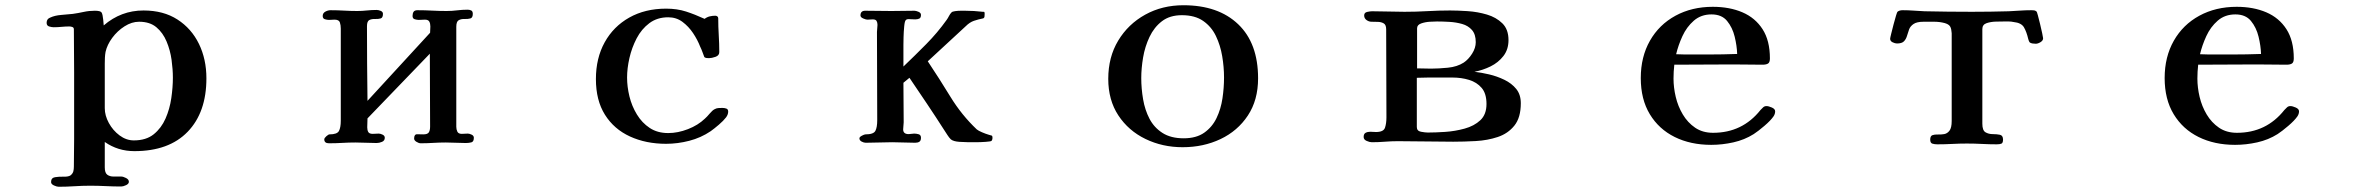

<svg xmlns="http://www.w3.org/2000/svg" viewBox="-20 -545 9040 733"><path d="M640 -248Q640 -212 634 -170.5Q628 -129 612 -92.5Q596 -56 567 -32.5Q538 -9 491 -9Q462 -9 436.5 -28Q411 -47 395.5 -75.5Q380 -104 380 -132Q380 -175 380 -217Q380 -259 380 -302Q380 -313 380.5 -324.5Q381 -336 383 -347Q389 -374 408.5 -400.5Q428 -427 455.5 -444.5Q483 -462 511 -462Q552 -462 577 -441Q602 -420 616 -386.5Q630 -353 635 -316.5Q640 -280 640 -248ZM768 -246Q768 -319 739.5 -377.5Q711 -436 657.5 -470.5Q604 -505 528 -505Q442 -505 376 -448L374 -470Q372 -490 368 -497Q364 -504 342 -504Q320 -504 299.5 -499.5Q279 -495 258 -492Q239 -490 214 -488Q189 -486 172 -478Q158 -473 158 -458Q158 -447 167.5 -444Q177 -441 185 -441Q200 -441 215 -442.5Q230 -444 245 -444Q250 -444 256 -442Q262 -440 262 -433Q262 -392 262.5 -350.5Q263 -309 263 -268V-14Q263 12 262.5 38.5Q262 65 262 91Q262 101 260 109Q258 117 250 124Q242 130 223.5 129.5Q205 129 190 131.5Q175 134 175 150Q175 158 186 163Q197 168 204 168Q234 168 264 166Q294 164 324 164Q354 164 383.5 165.5Q413 167 443 167Q450 167 461 162Q472 157 472 149Q472 140 461 134.5Q450 129 443 129Q428 129 413.5 129Q399 129 389.5 122Q380 115 380 94V-3Q430 32 493 32Q625 32 696.5 -42Q768 -116 768 -246Z M1789 -19Q1789 -27 1780.5 -31Q1772 -35 1766 -35Q1760 -35 1754.5 -34.5Q1749 -34 1743 -34Q1730 -34 1726 -42.5Q1722 -51 1722 -61V-443Q1722 -463 1731.5 -468Q1741 -473 1753.5 -472.5Q1766 -472 1775.5 -474.5Q1785 -477 1785 -492Q1785 -502 1779 -505Q1773 -508 1765 -508Q1745 -508 1725 -505.5Q1705 -503 1685 -503Q1657 -503 1629.5 -504.5Q1602 -506 1574 -506Q1563 -506 1559 -500Q1555 -494 1555 -484Q1555 -474 1563.5 -471.5Q1572 -469 1579 -469Q1585 -469 1590.5 -469.5Q1596 -470 1602 -470Q1615 -470 1619 -462.5Q1623 -455 1623 -444Q1623 -438 1622.5 -432Q1622 -426 1622 -420L1383 -160Q1382 -231 1381.5 -302.5Q1381 -374 1381 -445Q1381 -464 1390 -468.5Q1399 -473 1411.5 -472.5Q1424 -472 1433 -474.5Q1442 -477 1442 -492Q1442 -500 1433.5 -503.5Q1425 -507 1418 -507Q1399 -507 1380.5 -505Q1362 -503 1344 -503Q1319 -503 1293.5 -504.5Q1268 -506 1242 -506Q1232 -506 1222 -500.5Q1212 -495 1212 -484Q1212 -474 1220.5 -471.5Q1229 -469 1236 -469Q1241 -469 1246.5 -469.5Q1252 -470 1257 -470Q1274 -470 1277.5 -459.5Q1281 -449 1281 -436V-84Q1281 -58 1274 -45Q1267 -32 1238 -32Q1234 -32 1226 -25Q1218 -18 1218 -13Q1218 2 1236 2Q1262 2 1287 0.5Q1312 -1 1337 -1Q1357 -1 1377.5 0Q1398 1 1418 1Q1428 1 1438.5 -3.5Q1449 -8 1449 -19Q1449 -27 1440.5 -31Q1432 -35 1426 -35Q1420 -35 1414.5 -34.5Q1409 -34 1403 -34Q1390 -34 1386 -41Q1382 -48 1382 -59Q1382 -67 1382.5 -76Q1383 -85 1383 -93L1621 -340Q1621 -270 1621.5 -201Q1622 -132 1622 -62Q1622 -47 1617 -39.5Q1612 -32 1596 -32Q1585 -32 1573 -32.5Q1561 -33 1561 -16Q1561 -9 1570 -3.5Q1579 2 1586 2Q1610 2 1634 0.5Q1658 -1 1682 -1Q1701 -1 1720 0Q1739 1 1758 1Q1770 1 1779.5 -1.5Q1789 -4 1789 -19Z M2760 -119Q2760 -128 2753 -130.5Q2746 -133 2738 -133Q2730 -133 2722.5 -132.5Q2715 -132 2708 -128Q2700 -124 2689.5 -111.5Q2679 -99 2671 -92Q2645 -67 2606.5 -52Q2568 -37 2531 -37Q2490 -37 2460.5 -56.5Q2431 -76 2411.5 -108Q2392 -140 2383 -177Q2374 -214 2374 -249Q2374 -284 2383 -323.5Q2392 -363 2410.5 -398.5Q2429 -434 2459 -456.5Q2489 -479 2531 -479Q2562 -479 2585.5 -461.5Q2609 -444 2626 -418.5Q2643 -393 2653 -367Q2658 -357 2661.5 -347Q2665 -337 2669 -327Q2673 -324 2677.5 -323.5Q2682 -323 2687 -323Q2697 -323 2711.5 -328Q2726 -333 2726 -346Q2726 -378 2724 -410.5Q2722 -443 2722 -475Q2722 -480 2718.5 -482.5Q2715 -485 2711 -485Q2700 -485 2689.5 -482.5Q2679 -480 2670 -473Q2633 -490 2599 -501Q2565 -512 2523 -512Q2443 -512 2382.5 -478Q2322 -444 2288.5 -383.5Q2255 -323 2255 -243Q2255 -162 2289.5 -107Q2324 -52 2385 -24Q2446 4 2523 4Q2567 4 2611.5 -7.5Q2656 -19 2693 -44Q2707 -54 2724.5 -69Q2742 -84 2752 -97Q2760 -108 2760 -119Z M3769 -19Q3769 -25 3767 -27Q3767 -27 3755 -30.5Q3743 -34 3729 -40Q3715 -46 3709 -51Q3651 -106 3608.5 -175.5Q3566 -245 3522 -311L3667 -445Q3682 -460 3698 -465.5Q3714 -471 3734 -475Q3738 -477 3738.5 -481.5Q3739 -486 3739 -490Q3739 -492 3739 -495Q3739 -498 3737 -500H3736Q3735 -500 3734 -500Q3733 -500 3732 -500Q3715 -502 3698 -503Q3681 -504 3664 -504Q3660 -504 3648.5 -504Q3637 -504 3626.5 -502.5Q3616 -501 3613 -498Q3607 -492 3603 -484Q3599 -476 3594 -469Q3559 -420 3516 -376.5Q3473 -333 3429 -291Q3429 -311 3429 -332Q3429 -353 3429 -374Q3429 -382 3429.5 -403Q3430 -424 3432 -444.5Q3434 -465 3438 -468Q3441 -472 3449 -472Q3455 -472 3461 -471.5Q3467 -471 3474 -471Q3483 -471 3489.5 -474Q3496 -477 3496 -488Q3496 -496 3486.5 -500Q3477 -504 3471 -504Q3449 -504 3427 -503.5Q3405 -503 3383 -503Q3358 -503 3333 -503.5Q3308 -504 3283 -504Q3265 -504 3265 -486Q3265 -479 3275.5 -474.5Q3286 -470 3291 -470Q3296 -470 3301.5 -470.5Q3307 -471 3312 -471Q3323 -471 3326.5 -465Q3330 -459 3330 -450Q3330 -443 3329 -436.5Q3328 -430 3328 -423Q3328 -339 3328.5 -254.5Q3329 -170 3329 -86Q3329 -59 3322 -45.5Q3315 -32 3284 -32Q3280 -32 3270.5 -27Q3261 -22 3261 -17Q3261 -9 3269.5 -4.5Q3278 0 3285 0Q3311 0 3336 -1Q3361 -2 3386 -2Q3408 -2 3430 -1Q3452 0 3474 0Q3484 0 3490 -4Q3496 -8 3496 -19Q3496 -30 3487 -32.5Q3478 -35 3470 -35Q3465 -35 3459.5 -34Q3454 -33 3449 -33Q3428 -33 3428 -51Q3428 -58 3429 -64.5Q3430 -71 3430 -78Q3430 -116 3429.5 -154Q3429 -192 3429 -229L3452 -248Q3486 -198 3519.5 -148Q3553 -98 3585 -48Q3591 -39 3597 -29.5Q3603 -20 3610 -13Q3620 -5 3642.5 -3.5Q3665 -2 3678 -2Q3684 -2 3704 -2Q3724 -2 3743.5 -3.5Q3763 -5 3765 -7Q3769 -11 3769 -19Z M4653 -249Q4653 -210 4647 -169.5Q4641 -129 4624.5 -94.5Q4608 -60 4577.5 -38.5Q4547 -17 4499 -17Q4450 -17 4418 -37.5Q4386 -58 4368.5 -91.5Q4351 -125 4344 -166Q4337 -207 4337 -247Q4337 -284 4344 -325.5Q4351 -367 4368.5 -404Q4386 -441 4416 -464Q4446 -487 4492 -487Q4542 -487 4573.5 -465Q4605 -443 4622 -407.5Q4639 -372 4646 -330.5Q4653 -289 4653 -249ZM4783 -246Q4783 -380 4707 -452.5Q4631 -525 4498 -525Q4417 -525 4352 -489Q4287 -453 4249 -390Q4211 -327 4211 -244Q4211 -163 4249.5 -104.5Q4288 -46 4353 -14.5Q4418 17 4495 17Q4574 17 4639.5 -14Q4705 -45 4744 -104Q4783 -163 4783 -246Z M5655 -148Q5655 -108 5631.5 -86Q5608 -64 5571.5 -54Q5535 -44 5497.5 -41.5Q5460 -39 5431 -39Q5421 -39 5405 -42Q5389 -45 5389 -60V-248Q5411 -249 5433 -249Q5455 -249 5477 -249H5525Q5559 -249 5588.5 -240Q5618 -231 5636.5 -209.5Q5655 -188 5655 -148ZM5614 -384Q5614 -362 5600 -340Q5586 -318 5568 -306Q5543 -290 5507.5 -286.5Q5472 -283 5443 -283Q5430 -283 5417 -283.5Q5404 -284 5390 -284V-437Q5390 -450 5405.5 -455.5Q5421 -461 5439 -462Q5457 -463 5466 -463Q5488 -463 5513.5 -461.5Q5539 -460 5562 -453.5Q5585 -447 5599.5 -430.5Q5614 -414 5614 -384ZM5786 -151Q5786 -184 5768.5 -205.5Q5751 -227 5723 -240.5Q5695 -254 5665 -261Q5635 -268 5609 -271Q5641 -277 5670.5 -291.5Q5700 -306 5719.5 -331Q5739 -356 5739 -392Q5739 -433 5715.5 -456Q5692 -479 5656.5 -489.5Q5621 -500 5583 -502.5Q5545 -505 5516 -505Q5473 -505 5429.5 -502.5Q5386 -500 5342 -500Q5311 -500 5280.5 -501Q5250 -502 5218 -502Q5211 -502 5199.5 -499.5Q5188 -497 5188 -486Q5188 -475 5197 -468.5Q5206 -462 5216 -462Q5228 -462 5241 -461.5Q5254 -461 5263 -455.5Q5272 -450 5272 -433Q5272 -349 5272.5 -265Q5273 -181 5273 -97Q5273 -74 5267.5 -57.5Q5262 -41 5233 -41Q5228 -41 5222.5 -41.5Q5217 -42 5211 -42Q5201 -42 5193.5 -38Q5186 -34 5186 -22Q5186 -12 5197.5 -7Q5209 -2 5217 -2Q5242 -2 5267 -4Q5292 -6 5317 -6Q5370 -6 5423 -5Q5476 -4 5528 -4Q5569 -4 5614 -6.5Q5659 -9 5698 -22Q5737 -35 5761.5 -65.5Q5786 -96 5786 -151Z M6612 -339Q6584 -338 6557 -337.5Q6530 -337 6502 -337H6446Q6430 -337 6413 -337Q6396 -337 6379 -338Q6387 -372 6403 -407Q6419 -442 6446.5 -466Q6474 -490 6514 -490Q6553 -490 6573.5 -465Q6594 -440 6602.5 -405Q6611 -370 6612 -339ZM6757 -120Q6757 -129 6744.5 -134.5Q6732 -140 6724 -140Q6716 -140 6711 -135Q6706 -130 6701 -125Q6632 -38 6520 -38Q6480 -38 6451.5 -57.5Q6423 -77 6404.5 -108Q6386 -139 6377.5 -175Q6369 -211 6369 -245Q6369 -271 6372 -298Q6428 -298 6484 -298.5Q6540 -299 6595 -299Q6624 -299 6652.5 -298.5Q6681 -298 6709 -298Q6723 -298 6730 -302.5Q6737 -307 6737 -322Q6737 -390 6709 -433.5Q6681 -477 6632 -498Q6583 -519 6519 -519Q6439 -519 6376.5 -485Q6314 -451 6279 -389.5Q6244 -328 6244 -247Q6244 -166 6278.5 -109Q6313 -52 6373.5 -22Q6434 8 6513 8Q6555 8 6597.5 -1.5Q6640 -11 6675 -33Q6692 -44 6716 -64.5Q6740 -85 6751 -101Q6757 -110 6757 -120Z M7780 -399Q7780 -402 7776.5 -418Q7773 -434 7768.5 -453Q7764 -472 7760 -486.5Q7756 -501 7755 -501Q7750 -505 7745.5 -505.5Q7741 -506 7735 -506Q7713 -506 7692 -504.5Q7671 -503 7649 -502Q7614 -501 7578.5 -500.5Q7543 -500 7508 -500Q7463 -500 7417.5 -500.5Q7372 -501 7327 -502Q7306 -503 7285.5 -504.5Q7265 -506 7244 -506Q7231 -506 7224 -500Q7223 -500 7218.5 -485.5Q7214 -471 7209 -451.5Q7204 -432 7200 -416Q7196 -400 7196 -397Q7196 -388 7205.5 -383.5Q7215 -379 7222 -379Q7241 -379 7249 -387.5Q7257 -396 7260.5 -408.5Q7264 -421 7268.5 -433Q7273 -445 7285.5 -453.5Q7298 -462 7324 -462Q7344 -462 7364.5 -462Q7385 -462 7404 -457Q7418 -453 7423.5 -446Q7429 -439 7430 -426Q7431 -422 7431 -418Q7431 -414 7431 -410V-83Q7431 -57 7422.5 -46Q7414 -35 7402 -33Q7390 -31 7378 -31.5Q7366 -32 7357.5 -29Q7349 -26 7349 -12Q7349 1 7357.5 3.5Q7366 6 7376 6Q7405 6 7433 4.5Q7461 3 7489 3Q7518 3 7546.5 4.5Q7575 6 7603 6Q7614 6 7620.5 3.5Q7627 1 7627 -12Q7627 -28 7615 -30.5Q7603 -33 7587.5 -33Q7572 -33 7560 -40Q7548 -47 7548 -73V-434Q7548 -451 7564 -456.5Q7580 -462 7600 -462.5Q7620 -463 7631 -463Q7640 -463 7649 -463Q7658 -463 7667 -461Q7697 -458 7707 -440.5Q7717 -423 7723 -397Q7724 -394 7725 -390.5Q7726 -387 7728 -384Q7732 -380 7739.5 -379Q7747 -378 7752 -378Q7760 -378 7770 -384Q7780 -390 7780 -399Z M8612 -339Q8584 -338 8557 -337.5Q8530 -337 8502 -337H8446Q8430 -337 8413 -337Q8396 -337 8379 -338Q8387 -372 8403 -407Q8419 -442 8446.5 -466Q8474 -490 8514 -490Q8553 -490 8573.5 -465Q8594 -440 8602.5 -405Q8611 -370 8612 -339ZM8757 -120Q8757 -129 8744.5 -134.5Q8732 -140 8724 -140Q8716 -140 8711 -135Q8706 -130 8701 -125Q8632 -38 8520 -38Q8480 -38 8451.5 -57.5Q8423 -77 8404.5 -108Q8386 -139 8377.5 -175Q8369 -211 8369 -245Q8369 -271 8372 -298Q8428 -298 8484 -298.5Q8540 -299 8595 -299Q8624 -299 8652.5 -298.5Q8681 -298 8709 -298Q8723 -298 8730 -302.5Q8737 -307 8737 -322Q8737 -390 8709 -433.5Q8681 -477 8632 -498Q8583 -519 8519 -519Q8439 -519 8376.5 -485Q8314 -451 8279 -389.5Q8244 -328 8244 -247Q8244 -166 8278.5 -109Q8313 -52 8373.5 -22Q8434 8 8513 8Q8555 8 8597.5 -1.5Q8640 -11 8675 -33Q8692 -44 8716 -64.5Q8740 -85 8751 -101Q8757 -110 8757 -120Z"/></svg>

Font: UoqMunThenKhung
Style: Regular
Weight: 400
Designer: Font-Kai, 金井和夫, 宇文滿月
Foundry: Kazuo Kanai, Moonlit Owen
Version: Version 1.197